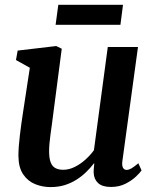

<svg xmlns="http://www.w3.org/2000/svg" viewBox="-20 -752 635 782"><path d="M185.5 10Q153 10 123.2 -2Q93.5 -14 74.5 -41.8Q55.5 -69.5 55 -117Q55 -134.5 56.5 -155.5Q58 -176.5 60.8 -199.8Q63.5 -223 66.8 -246.8Q70 -270.5 73.5 -292.5L101.5 -476L45 -507.5L52 -546L209 -564.5L231.5 -553.5L197 -289Q194.5 -268 191.5 -246.5Q188.5 -225 185.8 -205.2Q183 -185.5 181.5 -167.8Q180 -150 180 -136Q180 -107 186.5 -90.5Q193 -74 206 -67.2Q219 -60.5 237.5 -60.5Q261 -60.5 284.2 -72Q307.5 -83.5 327.8 -101.8Q348 -120 362.5 -140L419 -560.5H542L478.5 -96.5Q476 -77.5 481 -68.8Q486 -60 495.5 -60Q504.5 -60 515 -66Q525.5 -72 543.5 -87L556.5 -58Q551.5 -50 534.8 -33.8Q518 -17.5 491.8 -4Q465.5 9.5 432 9.5Q397 9.5 379.8 -6.2Q362.5 -22 361.5 -48.5Q361.5 -51 361.5 -55.2Q361.5 -59.5 362 -64.8Q362.5 -70 363 -75.5Q363.5 -81 364 -85.5L362.5 -86.5Q349 -69 331.5 -51.8Q314 -34.5 292 -20.5Q270 -6.5 243.8 1.8Q217.5 10 185.5 10ZM217.5 -732.5H481L470.5 -651H206.5Z"/></svg>

Font: Merriweather 24pt SemiBold
Style: Italic
Weight: 600
Italic angle: -7.8°
Version: Version 2.101